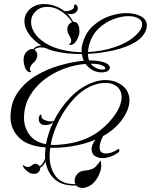

<svg xmlns="http://www.w3.org/2000/svg" viewBox="-20 -691 748 952"><path d="M388 241Q370 241 358 229Q287 231 250.5 197Q214 163 206 110Q202 119 195.5 127Q189 135 179 141Q181 152 172 161.5Q163 171 148 171Q140 171 131 168Q123 165 109 153Q95 141 92 126Q96 128 102.5 132.5Q109 137 117 137H119Q124 137 130 134Q136 131 140 127Q143 125 147.5 123Q152 121 156 121Q162 121 169 126Q173 128 177 134Q195 121 204 94Q203 81 203.5 67.5Q204 54 206 40Q114 33 73 -10Q32 -53 32 -110Q32 -179 66 -229.5Q100 -280 154.5 -313.5Q209 -347 272.5 -365.5Q336 -384 395 -390Q392 -398 389.5 -406.5Q387 -415 386 -423Q334 -423 287 -430Q240 -437 208 -452Q202 -454 195.5 -455Q189 -456 182 -456Q163 -456 150 -445Q165 -436 165 -416Q165 -410 162 -402Q158 -391 151.5 -385Q145 -379 140 -374Q136 -370 132 -363Q128 -356 128 -349Q128 -341 135 -335Q133 -333 129 -333Q114 -333 105.5 -353Q97 -373 97 -394Q97 -421 113.5 -436Q130 -451 144 -447Q156 -461 173 -464Q176 -465 179 -465Q182 -465 185 -465Q141 -494 121 -525.5Q101 -557 101 -585Q101 -622 129 -646.5Q157 -671 200 -671Q216 -671 234 -667Q252 -663 271 -654Q279 -650 286 -645.5Q293 -641 299 -636Q311 -634 329 -640Q347 -646 347 -658V-660Q347 -667 351.5 -668.5Q356 -670 359 -666Q366 -659 366 -649Q366 -634 347 -624Q341 -621 332 -621Q321 -621 313 -624Q330 -607 343 -583Q361 -583 367.5 -569Q374 -555 374 -535Q374 -517 362 -494.5Q350 -472 335 -469Q334 -469 332.5 -468.5Q331 -468 330 -468Q324 -468 322 -472Q333 -476 333 -489Q333 -499 327 -509Q323 -516 318.5 -524.5Q314 -533 314 -547Q314 -561 322 -570Q330 -579 337 -581Q326 -601 305.5 -618.5Q285 -636 264 -646Q251 -652 238.5 -654.5Q226 -657 215 -657Q180 -657 157 -635Q134 -613 134 -581Q134 -556 150.5 -529Q167 -502 204 -478Q239 -456 286 -444.5Q333 -433 385 -432Q383 -455 389 -473Q403 -527 439 -560.5Q475 -594 520 -610Q565 -626 606 -626Q650 -626 679 -610Q708 -594 708 -565Q708 -543 692.5 -520Q677 -497 647 -480Q604 -455 542 -441Q480 -427 416 -424Q416 -409 421 -392H422Q434 -392 454.5 -390Q475 -388 494 -382.5Q513 -377 521 -366Q525 -360 525 -356Q525 -347 514.5 -339.5Q504 -332 484 -332Q470 -332 457 -336Q440 -341 427 -351Q414 -361 404 -374Q351 -370 297 -350Q243 -330 198.5 -295.5Q154 -261 126.5 -213Q99 -165 99 -106Q99 -60 125.5 -23.5Q152 13 208 24Q213 -3 222 -31Q231 -59 244 -86Q243 -85 241.5 -84Q240 -83 239 -81Q226 -71 203 -71Q186 -71 179 -80.5Q172 -90 172 -100Q172 -113 178 -120Q181 -123 183 -123Q186 -123 186 -112Q186 -102 202 -95.5Q218 -89 232 -89Q239 -89 242 -90Q244 -91 245 -91Q246 -91 247 -92Q279 -156 329 -208Q379 -260 440 -282Q472 -294 502 -294Q552 -294 587 -266.5Q622 -239 622 -192Q622 -170 611 -143Q600 -116 577 -87Q540 -41 483.5 -12.5Q427 16 364 29Q301 42 243 42H229Q226 63 226 84Q226 142 256 182.5Q286 223 354 222Q350 215 350 205Q350 188 362.5 172.5Q375 157 399 155Q439 152 456 133.5Q473 115 477 105Q480 110 481 116.5Q482 123 482 129Q482 148 474.5 166.5Q467 185 461 194Q445 219 425 230Q405 241 388 241ZM416 -433Q484 -436 546.5 -456.5Q609 -477 649 -512Q685 -544 685 -571Q684 -591 664.5 -601Q645 -611 616 -611Q582 -611 542 -596Q502 -581 469 -549.5Q436 -518 422 -469Q418 -451 416 -433ZM488 -346Q502 -346 502 -353Q502 -360 485 -367.5Q468 -375 430 -375Q444 -356 472 -348Q477 -347 480.5 -346.5Q484 -346 488 -346ZM231 27Q249 29 269 27Q338 22 388.5 3.5Q439 -15 474.5 -43Q510 -71 535 -102Q560 -133 571.5 -160Q583 -187 583 -209Q583 -242 561 -261Q539 -280 503 -280Q490 -280 475 -277.5Q460 -275 444 -269Q392 -250 347.5 -202.5Q303 -155 272.5 -94Q242 -33 231 27ZM489 93Q465 93 449.5 81.5Q434 70 434 48Q434 28 453 1Q472 -26 501 -52Q504 -54 508.5 -57.5Q513 -61 516 -61Q518 -61 521 -60.5Q524 -60 524 -58Q503 -39 488.5 -11Q474 17 474 40Q474 57 483 63.5Q492 70 505 70Q520 70 536 64Q552 58 561 51Q564 48 567 48Q572 48 572 55Q572 62 564 67Q545 80 525.5 86.5Q506 93 489 93Z"/></svg>

Font: Fleur De Leah
Style: Regular
Weight: 400
Designer: Robert E. Leuschke
Foundry: Robert E. Leuschke
Version: Version 1.010; ttfautohint (v1.8.3)